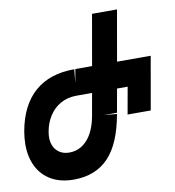

<svg xmlns="http://www.w3.org/2000/svg" viewBox="-86 -798 802 882"><g transform="rotate(-10 315.0 -357.0)"><path d="M-4 -187Q-4 -214 1.5 -247Q22.5 -365.5 92.2 -427Q162 -488.5 277.5 -488.5L271 -424.5L282.5 -488.5H360.5L402 -725H518.5L477 -488.5H634L590.5 -241H482.5L505 -367H455.5L436 -257.5H375L435 -252Q411 -116 350.2 -52.8Q289.5 10.5 188 10.5Q127 10.5 83.8 -14.2Q40.5 -39 18.2 -83.5Q-4 -128 -4 -187ZM109 -200.5Q109 -161.5 131 -138.5Q153 -115.5 189.5 -115.5Q238.5 -115.5 273 -153.5Q307.5 -191.5 320.5 -262.5L339 -367H265.5Q224.5 -367 192 -348.8Q159.5 -330.5 139 -298.5Q118.5 -266.5 111.5 -226Q109 -211 109 -200.5Z"/></g></svg>

Font: JuliaMono ExtraBold
Style: Italic
Weight: 800
Italic angle: -9°
Monospace: yes
Designer: cormullion
Foundry: corm
Version: Version 0.057; ttfautohint (v1.8.4)